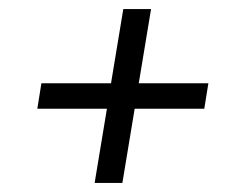

<svg xmlns="http://www.w3.org/2000/svg" viewBox="-20 -551 540 422"><path d="M188 -149 215 -312H62L71 -368H224L251 -531H312L285 -368H438L429 -312H276L249 -149Z"/></svg>

Font: Iosevka SS04 Light Oblique
Style: Regular
Weight: 300
Italic angle: -9°
Monospace: yes
Designer: Belleve Invis
Foundry: Belleve Invis
Version: Version 19.0.0; ttfautohint (v1.8.4)